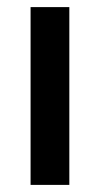

<svg xmlns="http://www.w3.org/2000/svg" viewBox="-20 -520 281 540"><path d="M66 0V-500H175V0Z"/></svg>

Font: Titillium Web[RUS by Daymarius]
Style: Regular
Weight: 600
Designer: Cyrillization by Daymarius
Foundry: Cyrillization by Daymarius
Version: Version 1.002 September 11, 2018